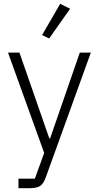

<svg xmlns="http://www.w3.org/2000/svg" viewBox="-20 -788 521 1008"><path d="M348 -742 238 -586 201 -604 296 -768ZM243 -61 399 -512H457L220 144Q208 177 190.5 188.5Q173 200 135 200H77V150H163L212 15L22 -512H82L239 -61Z"/></svg>

Font: IBM Plex Sans Light
Style: Regular
Weight: 300
Designer: Mike Abbink, Paul van der Laan, Pieter van Rosmalen
Foundry: Bold Monday
Version: Version 3.0